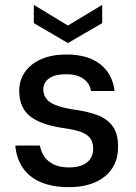

<svg xmlns="http://www.w3.org/2000/svg" viewBox="-20 -757 557 789"><path d="M264 12Q193 12 145 -9.5Q97 -31 72 -70Q47 -109 43 -159H144Q148 -135 161.5 -114.5Q175 -94 200.5 -81.5Q226 -69 264 -69Q296 -69 318.5 -78.5Q341 -88 352 -105.5Q363 -123 363 -145Q363 -174 349.5 -190.5Q336 -207 309.5 -216Q283 -225 245 -230Q202 -236 167.5 -247Q133 -258 108.5 -275.5Q84 -293 71.5 -320Q59 -347 59 -384Q59 -427 82.5 -461Q106 -495 149.5 -514Q193 -533 253 -533Q341 -533 391.5 -493.5Q442 -454 451 -383H354Q349 -415 322.5 -433.5Q296 -452 252 -452Q206 -452 182 -435Q158 -418 158 -389Q158 -369 169 -353Q180 -337 206.5 -326Q233 -315 276 -308Q337 -300 379 -284.5Q421 -269 443.5 -237.5Q466 -206 465 -152Q465 -100 440 -63.5Q415 -27 370 -7.5Q325 12 264 12ZM259 -580 119 -662V-737L259 -652L400 -737V-662Z"/></svg>

Font: DM Sans 10pt Medium
Style: Regular
Weight: 500
Version: Version 4.004;gftools[0.9.30]